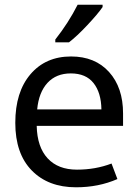

<svg xmlns="http://www.w3.org/2000/svg" viewBox="-20 -786 584 816"><path d="M416 -766V-756Q396 -727 351.5 -679.5Q307 -632 273 -606H215V-618Q271 -689 310 -766ZM282 -546Q384 -546 443.5 -480Q503 -414 503 -304V-251H136Q138 -161 182.5 -113Q227 -65 307 -65Q386 -65 454 -91L479 -25Q399 10 303 10Q185 10 115 -61.5Q45 -133 45 -264Q45 -395 109.5 -470.5Q174 -546 282 -546ZM281 -474Q219 -474 182 -434Q145 -394 138 -321H411Q410 -392 377.5 -433Q345 -474 281 -474Z"/></svg>

Font: Advent Sans Logo
Style: Regular
Weight: 400
Designer: Types & Symbols
Foundry: Types & Symbols
Version: Version 1.002